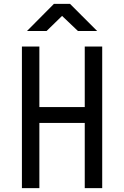

<svg xmlns="http://www.w3.org/2000/svg" viewBox="-20 -970 640 990"><path d="M93 0V-730H183V-418H417V-730H507V0H417V-336H183V0ZM119 -810 258 -950H341L481 -810H382L300 -888L220 -810Z"/></svg>

Font: JetBrainsMonoNL NFM
Style: Regular
Weight: 400
Monospace: yes
Designer: Philipp Nurullin, Konstantin Bulenkov
Foundry: JetBrains
Version: Version 2.304; ttfautohint (v1.8.4.7-5d5b);Nerd Fonts 3.3.0